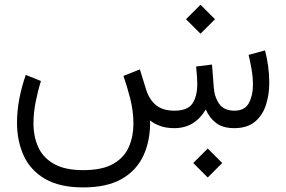

<svg xmlns="http://www.w3.org/2000/svg" viewBox="-20 -544 1215 815"><path d="M861.8 86.4 923.3 147.9 861.8 209.5 800.3 147.9ZM831.1 -523.9 892.6 -462.4 831.1 -400.9 769.5 -462.4ZM720.2 0Q684.6 0 658.7 -9.8Q632.8 -19.5 617.2 -32.7Q618.7 50.8 589.6 114.7Q560.5 178.7 497.6 215.1Q434.6 251.5 333 251.5Q232.9 251.5 170.9 215.1Q108.9 178.7 80.6 116.5Q52.2 54.2 52.2 -23.4Q52.2 -72.8 62 -124.5Q71.8 -176.3 89.4 -226.1L153.8 -200.2Q140.1 -156.2 131.1 -110.1Q122.1 -64 122.1 -20.5Q122.1 36.6 142.8 81.5Q163.6 126.5 210 152.3Q256.3 178.2 333 178.2Q415.5 178.2 461.9 150.9Q508.3 123.5 527.3 78.9Q546.4 34.2 546.4 -18.6Q546.4 -73.2 532.2 -127.7Q518.1 -182.1 503.9 -221.7L573.7 -249.5L600.1 -164.1Q614.3 -120.1 642.8 -97.2Q671.4 -74.2 720.7 -74.2Q775.9 -74.2 796.6 -104.2Q817.4 -134.3 817.4 -189.5Q817.4 -210.9 812.5 -261.7L879.9 -270L887.2 -175.8Q889.6 -133.8 909.9 -104Q930.2 -74.2 975.1 -74.2Q1019.5 -74.2 1036.6 -106.9Q1053.7 -139.6 1053.7 -183.1Q1053.7 -217.8 1047.4 -252.7Q1041 -287.6 1035.2 -311L1105 -330.1Q1113.3 -298.3 1118.2 -263.2Q1123 -228 1123 -192.9Q1123 -142.6 1108.9 -98.6Q1094.7 -54.7 1062.5 -27.6Q1030.3 -0.5 975.6 0Q925.8 0 897.5 -21.7Q869.1 -43.5 853.5 -79.1Q806.2 0 720.2 0Z"/></svg>

Font: Vazirmatn UI Light
Style: Regular
Weight: 300
Designer: Saber Rastikerdar
Foundry: Saber Rastikerdar
Version: Version 33.003